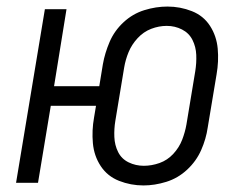

<svg xmlns="http://www.w3.org/2000/svg" viewBox="-20 -558 760 586"><path d="M418 8Q452 8 487.5 -3Q523 -14 551 -40Q579 -66 594 -100Q609 -134 614 -169L641 -331Q648 -371 644.5 -409.5Q641 -448 621 -479Q601 -510 565.5 -524Q530 -538 491 -538Q456 -538 420.5 -527Q385 -516 357 -490Q329 -464 314.5 -430Q300 -396 294 -362L283 -295H145L183 -530H117L29 0H96L135 -235H273L267 -199Q260 -160 263.5 -121Q267 -82 287.5 -51Q308 -20 343.5 -6Q379 8 418 8ZM419 -52Q394 -52 372.5 -62.5Q351 -73 340.5 -94Q330 -115 329 -140Q328 -165 332 -189L359 -352Q363 -376 372.5 -399Q382 -422 400 -441.5Q418 -461 441.5 -470Q465 -479 489 -479Q514 -479 535.5 -468Q557 -457 567.5 -436Q578 -415 579 -390.5Q580 -366 576 -341L549 -178Q545 -155 536 -131.5Q527 -108 509 -88.5Q491 -69 467 -60.5Q443 -52 419 -52Z"/></svg>

Font: Iosevka Sparkle Light
Style: Italic
Weight: 300
Italic angle: -9°
Designer: Belleve Invis
Foundry: Belleve Invis
Version: Version 4.5.0; ttfautohint (v1.8.3)